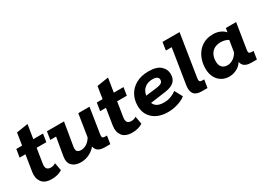

<svg xmlns="http://www.w3.org/2000/svg" viewBox="-12 -1183 2472 1793"><g transform="rotate(-30 1224.0 -286.0)"><path d="M187.6 10Q112 10 80.9 -32.2Q49.8 -74.5 59.3 -136.1L87.5 -314.5H24.9L38.5 -400H100.8L121.6 -530.3L245.7 -549.6L221.7 -400H326.4L312.9 -314.5H208.4L183.5 -157Q178 -122.3 190.2 -105.2Q202.5 -88.1 234.1 -88.1Q248.1 -88.1 261.6 -92.9Q275.1 -97.6 284.9 -103.9L299.9 -20.4Q276.4 -4.8 247.5 2.6Q218.7 10 187.6 10Z M501.6 10Q440.3 10 407.2 -22.9Q374.1 -55.8 385.1 -120.8L418 -314.5H355.4L368.7 -400H552.8L511 -150.7Q505.5 -117.5 517.8 -102.8Q530.2 -88.1 558.5 -88.1Q593.7 -88.1 624.7 -110.1Q655.7 -132 678.4 -177.2L665.9 -140L706.8 -400H827.7L784.8 -126.5Q781 -105.2 786.5 -95.4Q792.1 -85.5 811.7 -85.5H834.4L821.1 0H760.1Q701 0 677.7 -30.6Q654.3 -61.1 660.6 -107.4L662.6 -122.9L680.2 -89Q646.2 -40 600.4 -15Q554.6 10 501.6 10Z M1055.6 10Q980 10 948.9 -32.2Q917.8 -74.5 927.3 -136.1L955.5 -314.5H892.9L906.5 -400H968.8L989.6 -530.3L1113.7 -549.6L1089.7 -400H1194.4L1180.9 -314.5H1076.4L1051.5 -157Q1046 -122.3 1058.2 -105.2Q1070.5 -88.1 1102.1 -88.1Q1116.1 -88.1 1129.6 -92.9Q1143.1 -97.6 1152.9 -103.9L1167.9 -20.4Q1144.4 -4.8 1115.5 2.6Q1086.7 10 1055.6 10Z M1442.3 11Q1339.7 11 1280.3 -41.3Q1220.9 -93.5 1220.9 -181.6Q1220.9 -245.6 1249.5 -297.5Q1278.2 -349.3 1333.9 -380.2Q1389.7 -411 1468.9 -411Q1555 -411 1596.4 -374.4Q1637.7 -337.8 1637.7 -282.5Q1637.7 -233.5 1607.3 -204.6Q1576.8 -175.6 1510.7 -166.1L1286.4 -135.3V-217.7L1459.3 -239.4Q1495.3 -243.6 1511.3 -255.4Q1527.4 -267.3 1527.4 -288.2Q1527.4 -306.9 1511.8 -317.5Q1496.3 -328.1 1464.4 -328.1Q1422.9 -328.1 1394.3 -311Q1365.6 -294 1351.3 -265.9Q1337 -237.9 1337 -203.8V-182.3Q1337 -137.2 1364.8 -111.4Q1392.6 -85.6 1451.5 -85.6Q1493.4 -85.6 1528.1 -99.2Q1562.8 -112.8 1586.6 -131.5L1631.5 -48.7Q1612.2 -31.2 1581.3 -18Q1550.4 -4.7 1514.4 3.1Q1478.4 11 1442.3 11Z M1807.8 0Q1748.7 0 1724.9 -30.4Q1701 -60.8 1710.6 -122.2L1770.2 -497.5H1707.6L1720.9 -583H1904.4L1832.5 -126.5Q1828.7 -104.5 1835 -95Q1841.2 -85.5 1860.9 -85.5H1882.8L1869.3 0Z M2103.4 10Q2054.6 10 2018.5 -12.3Q1982.3 -34.6 1962.6 -74.3Q1942.9 -114.1 1942.9 -165.3Q1942.9 -233 1968.7 -288.3Q1994.6 -343.5 2043.8 -376.8Q2093 -410 2163.8 -410Q2205 -410 2240.4 -394.3Q2275.8 -378.5 2298.5 -347.8L2287.5 -335L2297.8 -400H2408.8L2364.9 -124.2Q2361.1 -102.3 2368.1 -93.9Q2375.1 -85.5 2392.6 -85.5H2415.2L2402 0H2341Q2281.9 0 2258.2 -30.6Q2234.5 -61.1 2241.5 -107.4L2244.2 -125.8L2258.8 -99Q2236.7 -41.9 2192.8 -16Q2148.8 10 2103.4 10ZM2139.4 -90.4Q2173.6 -90.4 2206.1 -113.4Q2238.6 -136.5 2258.5 -183.1L2247.5 -147.4L2273.2 -308.1L2273.4 -284.8Q2257.2 -297.3 2233.5 -303.5Q2209.9 -309.7 2190 -309.7Q2148.9 -309.7 2119.9 -293.5Q2090.9 -277.3 2075.6 -246.9Q2060.3 -216.4 2060.3 -173.8Q2060.3 -134.7 2081.1 -112.5Q2101.8 -90.4 2139.4 -90.4Z"/></g></svg>

Font: Rokkitt SemiBold
Style: Italic
Weight: 600
Italic angle: -9°
Designer: Vernon Adams
Foundry: Vernon Adams
Version: Version 3.103